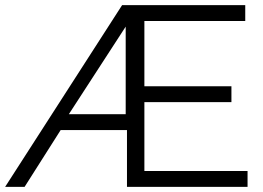

<svg xmlns="http://www.w3.org/2000/svg" viewBox="-46 -730 1027 750"><path d="M431 -710 -26 0H50L191 -222H450V0H921V-62H518V-331H858V-393H518V-648H912V-710ZM445 -284H223L445 -626Z"/></svg>

Font: FIGSv2-sans-serif
Style: Regular
Weight: 400
Designer: Matt McInerney, Pablo Impallari, Rodrigo Fuenzalida,Mirko Velimirovic
Foundry: Matt McInerney, Pablo Impallari, Rodrigo Fuenzalida
Version: Version 4.021;hotconv 1.0.109;makeotfexe 2.5.65596